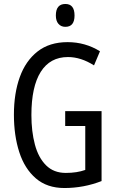

<svg xmlns="http://www.w3.org/2000/svg" viewBox="-20 -936 585 966"><path d="M308 -377H491V-25Q401 10 304 10Q217 10 160.5 -38.5Q104 -87 77 -170.5Q50 -254 50 -359Q50 -466 79.5 -548Q109 -630 169 -677Q229 -724 320 -724Q409 -724 483 -678L453 -607Q387 -649 322 -649Q232 -649 185 -574.5Q138 -500 138 -357Q138 -275 155.5 -209Q173 -143 211.5 -104.5Q250 -66 311 -66Q367 -66 409 -81V-302H308ZM309 -916Q355 -916 355 -858Q355 -801 309 -801Q287 -801 274 -816Q261 -831 261 -858Q261 -916 309 -916Z"/></svg>

Font: Noto Sans Bengali ExtraCondensed
Style: Regular
Weight: 400
Width: 2
Designer: Jelle Bosma - Monotype Design Team
Foundry: Monotype Imaging Inc.
Version: Version 2.003; ttfautohint (v1.8.4.7-5d5b)